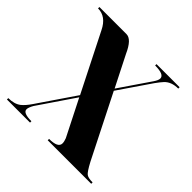

<svg xmlns="http://www.w3.org/2000/svg" viewBox="-170 -820 975 975"><g transform="rotate(45 317.5 -332.0)"><path d="M470.7 -591.8Q485.4 -613.3 485.4 -626Q485.4 -654.3 419.9 -654.3V-664.1H585.9V-654.3Q537.1 -654.3 510.7 -626Q498 -612.3 480.5 -587.9L362.3 -415L533.2 -76.2Q558.6 -28.3 571.3 -19Q584 -9.8 615.2 -9.8V0H302.7V-9.8Q367.2 -9.8 367.2 -42Q367.2 -54.7 360.4 -72.3L261.7 -267.6L128.9 -72.3Q115.2 -48.8 115.2 -35.2Q115.2 -9.8 175.8 -9.8V0H9.8V-9.8Q52.7 -9.8 78.1 -29.3Q97.7 -44.9 119.1 -76.2L256.8 -278.3L100.6 -587.9Q68.4 -654.3 9.8 -654.3V-664.1H204.1Q241.2 -664.1 273.4 -591.8L357.4 -425.8Z"/></g></svg>

Font: spinweradBold
Style: Regular
Weight: 700
Width: 7
Version: Version 0.3 ; ttfautohint (v1.2) -l 8 -r 50 -G 200 -x 14 -D 